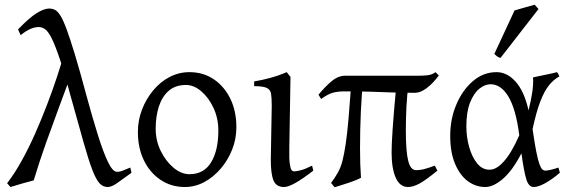

<svg xmlns="http://www.w3.org/2000/svg" viewBox="-20 -773 2403 809"><path d="M534 -45Q497 -18 473.5 -1.5Q450 15 434 15Q414 15 399.5 -0.5Q385 -16 369.5 -56Q354 -96 333 -170Q312 -244 279 -363Q253 -462 233 -521.5Q213 -581 198 -611Q183 -641 170 -650Q157 -659 144 -659Q127 -659 109 -651.5Q91 -644 67 -625L56 -649Q104 -699 135 -718Q166 -737 187 -737Q200 -737 211.5 -731.5Q223 -726 235 -706.5Q247 -687 261.5 -647.5Q276 -608 296 -542Q316 -476 343 -375Q369 -279 392 -205.5Q415 -132 435 -90.5Q455 -49 473 -49Q484 -49 494.5 -53Q505 -57 529 -67ZM122 -13Q103 -8 72.5 0.5Q42 9 24 15L10 -1Q41 -41 71 -95Q101 -149 128 -210Q155 -271 178.5 -332.5Q202 -394 220 -448.5Q238 -503 249 -544Q256 -538 262.5 -518.5Q269 -499 273.5 -480.5Q278 -462 279 -457Q252 -384 226 -314Q200 -244 174 -171Q148 -98 122 -13Z M759 15Q701 15 656 -15.5Q611 -46 586 -98Q561 -150 561 -217Q561 -266 578 -310.5Q595 -355 625 -391.5Q655 -428 694.5 -448.5Q734 -469 778 -469Q837 -469 881.5 -438.5Q926 -408 951 -356Q976 -304 976 -237Q976 -188 958.5 -143.5Q941 -99 910.5 -63Q880 -27 841 -6Q802 15 759 15ZM764 -415Q719 -415 691 -390.5Q663 -366 649.5 -324.5Q636 -283 636 -231Q636 -180 657.5 -136.5Q679 -93 711.5 -66Q744 -39 778 -39Q839 -39 869.5 -89Q900 -139 900 -223Q900 -274 880 -317.5Q860 -361 828.5 -388Q797 -415 764 -415Z M1300 -54Q1255 -19 1224.5 -2Q1194 15 1177 15Q1144 15 1132.5 -12.5Q1121 -40 1121 -100L1125 -327Q1125 -361 1122 -378.5Q1119 -396 1103 -403Q1087 -410 1051 -410V-430Q1083 -435 1119.5 -445Q1156 -455 1188 -469L1204 -449L1199 -148Q1198 -104 1201 -83Q1204 -62 1208.5 -56.5Q1213 -51 1220 -51Q1228 -51 1246.5 -55.5Q1265 -60 1295 -75Z M1433 -388Q1402 -388 1381.5 -382Q1361 -376 1333 -356L1322 -374Q1350 -408 1377.5 -431Q1405 -454 1435 -454Q1509 -454 1562 -454Q1615 -454 1658 -454Q1701 -454 1745 -454Q1765 -454 1782.5 -456Q1800 -458 1815 -469L1829 -455Q1803 -420 1777 -401Q1751 -382 1729 -382Q1674 -382 1631.5 -383.5Q1589 -385 1543.5 -386.5Q1498 -388 1433 -388ZM1630 -131Q1630 -165 1634.5 -231Q1639 -297 1650 -415L1702 -421Q1695 -374 1692.5 -322.5Q1690 -271 1690 -224Q1690 -135 1700 -95.5Q1710 -56 1733 -56Q1748 -56 1763.5 -59.5Q1779 -63 1812 -75L1823 -54Q1773 -13 1746.5 1Q1720 15 1699 15Q1665 15 1647.5 -24Q1630 -63 1630 -131ZM1501 -24Q1493 -19 1472 -11Q1451 -3 1428 4Q1405 11 1390 16Q1387 12 1381 5Q1375 -2 1375 -2Q1392 -25 1404 -46.5Q1416 -68 1423 -95.5Q1430 -123 1436.5 -165.5Q1443 -208 1448.5 -272.5Q1454 -337 1461 -433Q1468 -436 1480.5 -438Q1493 -440 1502 -442Q1511 -444 1511 -444Q1504 -381 1500.5 -303.5Q1497 -226 1497 -146Q1497 -112 1498 -82Q1499 -52 1501 -24Z M1877 -201Q1877 -272 1903 -333Q1929 -394 1973 -431.5Q2017 -469 2072 -469Q2117 -469 2153 -428.5Q2189 -388 2207 -308Q2217 -347 2222.5 -383Q2228 -419 2226 -447Q2247 -452 2276 -457.5Q2305 -463 2327 -469Q2331 -464 2333 -459.5Q2335 -455 2337 -451Q2313 -438 2293.5 -414Q2274 -390 2257 -346.5Q2240 -303 2224 -229Q2233 -167 2240 -132Q2247 -97 2253.5 -80Q2260 -63 2266 -58.5Q2272 -54 2277 -54Q2285 -54 2300.5 -57.5Q2316 -61 2333 -67Q2334 -63 2335.5 -58Q2337 -53 2339 -45Q2306 -17 2277 -1Q2248 15 2229 15Q2208 15 2198 -16.5Q2188 -48 2177 -127Q2140 -55 2099.5 -20Q2059 15 2025 15Q1985 15 1951.5 -9.5Q1918 -34 1897.5 -82.5Q1877 -131 1877 -201ZM2168 -203Q2154 -313 2122.5 -365.5Q2091 -418 2047 -418Q2023 -418 1999.5 -399Q1976 -380 1960.5 -340.5Q1945 -301 1945 -241Q1945 -195 1957 -153Q1969 -111 1990.5 -84.5Q2012 -58 2042 -58Q2067 -58 2090.5 -80Q2114 -102 2133.5 -135Q2153 -168 2168 -203ZM2089 -529Q2081 -531 2076 -534.5Q2071 -538 2063 -546L2148 -729Q2164 -734 2189.5 -741Q2215 -748 2233 -753L2249 -735Z"/></svg>

Font: ChillKai
Style: Regular
Weight: 400
Designer: ChillType
Foundry: 寒蝉字型
Version: Version 2.000